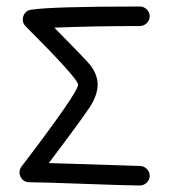

<svg xmlns="http://www.w3.org/2000/svg" viewBox="-20 -570 520 590"><path d="M70 -10Q57 -10 48.5 -19Q40 -28 40 -40Q40 -50 46 -58Q220 -286 220 -310Q220 -328 59 -489Q50 -498 50 -510Q50 -521 57 -530Q64 -539 75 -540Q137 -550 410 -550Q422 -550 431 -541Q440 -532 440 -520Q440 -508 431 -499Q422 -490 410 -490Q267 -490 147 -485Q244 -387 259 -368Q280 -339 280 -310Q280 -278 256 -241Q232 -204 130 -69Q403 -60 410 -60Q422 -60 431 -51Q440 -42 440 -30Q440 -18 431 -9Q422 0 410 0Q374 0 239 -5Q104 -10 70 -10Z"/></svg>

Font: Pecita
Style: Book
Weight: 400
Width: 7
Version: Version 4.3